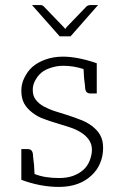

<svg xmlns="http://www.w3.org/2000/svg" viewBox="-20 -728 468 756"><path d="M374 -197C366 -211 355 -222 342 -232C329 -242 314 -250 298 -256C282 -262 265 -269 248 -274C231 -279 214 -285 197 -290C181 -295 165 -302 152 -309C139 -316 129 -325 121 -335C113 -345 109 -358 109 -374C109 -387 112 -399 118 -410C124 -421 131 -432 142 -441C152 -450 165 -456 180 -461C195 -466 211 -469 229 -469C255 -469 282 -465 309 -456C310 -444 310 -432 311 -421C312 -410 313 -402 314 -396C315 -390 315 -385 315 -384C316 -368 322 -360 336 -360H361V-479C309 -497 264 -505 228 -505C203 -505 180 -501 160 -494C140 -487 122 -477 108 -465C94 -453 84 -438 76 -422C68 -406 64 -389 64 -371C64 -350 68 -333 76 -319C84 -305 95 -294 108 -284C121 -274 135 -266 152 -260C168 -254 185 -248 203 -243C220 -238 237 -232 254 -227C270 -222 285 -215 298 -207C311 -199 321 -190 329 -179C337 -168 342 -155 342 -138C342 -123 338 -109 333 -95C327 -81 320 -70 309 -60C298 -50 285 -42 269 -36C253 -30 234 -27 213 -27C175 -27 143 -32 116 -43C115 -56 115 -68 114 -79C113 -90 112 -99 111 -105C110 -111 110 -116 110 -117C109 -133 103 -141 89 -141H64V-20C112 -2 162 8 212 8C240 8 264 4 286 -4C308 -12 325 -23 340 -37C355 -51 366 -66 374 -85C382 -104 386 -124 386 -146C386 -166 382 -183 374 -197ZM106 -708 215 -585H258L366 -708H334C332 -708 329 -707 326 -706C324 -705 322 -704 320 -702L242 -621L237 -614L231 -621L153 -702C149 -706 145 -708 140 -708Z"/></svg>

Font: SVN-Aleo
Style: Light
Weight: 300
Designer: Alessio Laiso
Version: Version 1.2.2